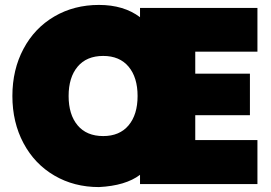

<svg xmlns="http://www.w3.org/2000/svg" viewBox="-20 -740 1089 772"><path d="M1015.1 -532.2H765.1V-443.8H984.9V-276.9H765.1V-176.8H1015.1V0H543V-37.1Q484.9 6.8 377.9 12.2Q277.8 12.2 198.5 -34.2Q119.1 -80.6 74.5 -164.3Q29.8 -248 29.8 -354Q29.8 -460 74.5 -543.7Q119.1 -627.4 198.5 -673.8Q277.8 -720.2 377.9 -720.2Q477.5 -720.2 543 -670.9V-708H1015.1ZM395 -515.1Q328.1 -515.1 292 -471.9Q255.9 -428.7 255.9 -354Q255.9 -279.3 292 -236.1Q328.1 -192.9 395 -192.9Q460.9 -192.9 497.1 -236.1Q533.2 -279.3 533.2 -354Q533.2 -428.7 497.1 -471.9Q460.9 -515.1 395 -515.1Z"/></svg>

Font: SVN-Poppins Black
Style: Regular
Weight: 900
Designer: Ninad Kale (Devanagari), Jonny Pinhorn (Latin)
Foundry: Indian Type Foundry
Version: Version 3.002 2017